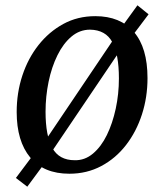

<svg xmlns="http://www.w3.org/2000/svg" viewBox="-20 -644 602 725"><path d="M83 61 40 28 103 -56 120 -67 426 -521 436 -537 499 -624 541 -590 480 -509 463 -497 157 -44 148 -27ZM242 12Q145 12 94 -49.5Q43 -111 43 -221Q43 -294 64.5 -359Q86 -424 125.5 -474Q165 -524 219 -553.5Q273 -583 340 -583Q434 -583 485.5 -523.5Q537 -464 537 -349Q537 -277 516 -212Q495 -147 456 -96.5Q417 -46 362.5 -17Q308 12 242 12ZM262 -39Q300 -38 331 -64Q362 -90 383.5 -134Q405 -178 417 -233.5Q429 -289 429 -348Q429 -439 404 -485Q379 -531 320 -532Q281 -532 250 -506Q219 -480 197 -435.5Q175 -391 163.5 -335.5Q152 -280 152 -222Q152 -132 177.5 -85.5Q203 -39 262 -39Z"/></svg>

Font: Yrsa Medium
Style: Italic
Weight: 500
Italic angle: -7.10001°
Designer: Anna Giedrys (Yrsa+Rasa design), David Brezina (Yrsa art-direction, Rasa art-direction, design)
Foundry: Rosetta Type Foundry
Version: Version 2.004